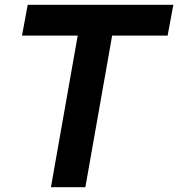

<svg xmlns="http://www.w3.org/2000/svg" viewBox="-20 -783 745 803"><path d="M337 0H193L305 -634H72L96 -763H705L681 -634H449Z"/></svg>

Font: Open Sauce One
Style: Bold Italic
Weight: 700
Italic angle: -10°
Designer: Alfredo Marco Pradil
Foundry: Creative Sauce Fz LLC
Version: Version 1.477